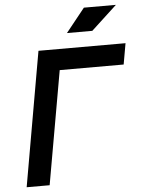

<svg xmlns="http://www.w3.org/2000/svg" viewBox="-59 -941 728 987"><g transform="rotate(-5 304.5 -447.0)"><path d="M38.1 0 140.6 -585 159.7 -693.4H608.9L589.8 -585H259.8L156.7 0ZM313.5 -771.5 411.6 -894H576.7L444.3 -771.5Z"/></g></svg>

Font: Cascadia Code PL SemiBold
Style: Italic
Weight: 600
Italic angle: -10°
Monospace: yes
Designer: Aaron Bell
Foundry: Saja Typeworks
Version: Version 2404.023; ttfautohint (v1.8.4)